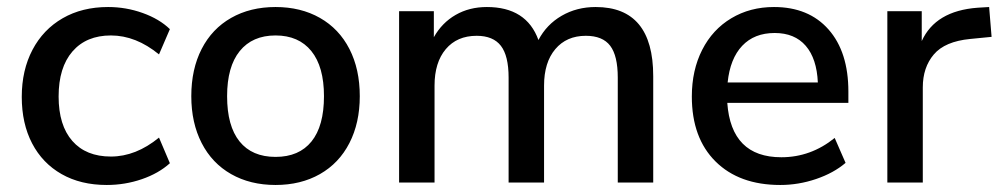

<svg xmlns="http://www.w3.org/2000/svg" viewBox="-20 -520 2845 547"><path d="M42 -244Q42 -320 72.5 -378Q103 -436 158.5 -468Q214 -500 288 -500Q339 -500 386.5 -483Q434 -466 464 -437L433 -365Q367 -419 296 -419Q226 -419 186.5 -373.5Q147 -328 147 -245Q147 -163 186 -118.5Q225 -74 296 -74Q367 -74 433 -128L464 -55Q432 -26 384 -9.5Q336 7 284 7Q210 7 155.5 -24Q101 -55 71.5 -111.5Q42 -168 42 -244Z M525 -246Q525 -323 554.5 -380.5Q584 -438 638.5 -469Q693 -500 765 -500Q837 -500 891.5 -469Q946 -438 975.5 -380.5Q1005 -323 1005 -246Q1005 -170 975.5 -112.5Q946 -55 891.5 -24Q837 7 765 7Q693 7 638.5 -24Q584 -55 554.5 -112.5Q525 -170 525 -246ZM903 -246Q903 -330 867 -374.5Q831 -419 765 -419Q699 -419 663 -374.5Q627 -330 627 -246Q627 -161 662.5 -117Q698 -73 765 -73Q832 -73 867.5 -117Q903 -161 903 -246Z M1841 -303V0H1740V-299Q1740 -361 1718.5 -389.5Q1697 -418 1649 -418Q1594 -418 1562 -380Q1530 -342 1530 -276V0H1429V-299Q1429 -361 1407 -389.5Q1385 -418 1338 -418Q1282 -418 1250 -380Q1218 -342 1218 -276V0H1117V-488H1216V-414Q1239 -455 1278 -477.5Q1317 -500 1367 -500Q1480 -500 1514 -406Q1537 -450 1580 -475Q1623 -500 1677 -500Q1841 -500 1841 -303Z M2397 -227H2052Q2063 -72 2206 -72Q2290 -72 2358 -127L2389 -56Q2355 -27 2305 -10Q2255 7 2203 7Q2086 7 2018.5 -60Q1951 -127 1951 -245Q1951 -320 1980.5 -378Q2010 -436 2063.5 -468Q2117 -500 2185 -500Q2284 -500 2340.5 -436Q2397 -372 2397 -259ZM2053 -285H2310Q2307 -353 2275.5 -389.5Q2244 -426 2187 -426Q2129 -426 2094.5 -389.5Q2060 -353 2053 -285Z M2805 -415 2744 -409Q2672 -402 2640.5 -365Q2609 -328 2609 -271V0H2508V-488H2606V-403Q2645 -489 2765 -498L2798 -500Z"/></svg>

Font: wassup Sans
Style: Medium
Weight: 600
Version: Version 2.001